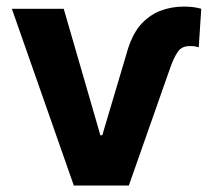

<svg xmlns="http://www.w3.org/2000/svg" viewBox="-20 -573 659 593"><path d="M16.6 -545.9Q56.6 -545.9 176.8 -545.9Q205.1 -448.2 290 -155.3Q292 -155.3 295.9 -155.3Q314.5 -218.8 371.1 -408.2Q385.7 -461.9 412.1 -494.1Q439.5 -525.4 473.6 -539.1Q508.8 -552.7 547.9 -552.7Q564.5 -552.7 578.1 -550.8Q591.8 -548.8 601.6 -545.9Q598.6 -506.8 593.8 -426.8Q589.8 -427.7 583 -429.7Q577.1 -430.7 566.4 -430.7Q541 -430.7 529.3 -413.1Q516.6 -395.5 503.9 -358.4Q461.9 -238.3 377.9 0Q335.9 0 208 0Q160.2 -136.7 16.6 -545.9Z"/></svg>

Font: DeepSea
Style: Bold
Weight: 700
Designer: Stem
Version: Version 3.019;git-0a5106e0b